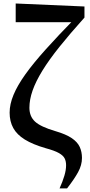

<svg xmlns="http://www.w3.org/2000/svg" viewBox="-20 -845 516 1095"><path d="M319.7 229.5Q337.4 190 347.1 157.4Q356.9 124.7 356.9 97.5Q356.9 75.5 349 59Q341.1 42.4 316.5 28.2Q291.9 14 240.3 0.1Q167 -21.1 121.5 -49.2Q76.1 -77.3 55.5 -115.1Q34.9 -152.9 34.9 -202.3Q34.9 -250.6 57.1 -304Q79.2 -357.4 124.6 -421Q170.1 -484.6 241.2 -563.7Q312.2 -642.9 410.1 -742.6L397.2 -703.3V-718.5L69.5 -718.3V-825.1L461.7 -808V-744.8Q378.7 -652.4 319.1 -577.9Q259.5 -503.4 221.8 -442.1Q184.1 -380.8 165.9 -328.9Q147.7 -277 147.7 -230.5Q147.7 -181.1 179.9 -151.4Q212.2 -121.6 296.4 -97Q356.6 -79.3 389.2 -57.2Q421.8 -35.1 434.6 -7.2Q447.5 20.8 447.5 55.7Q447.5 96.8 425.1 137.3Q402.8 177.8 362.4 229.5Z"/></svg>

Font: Noto Serif JP
Style: Regular
Weight: 200
Designer: Ryoko NISHIZUKA 西塚涼子 (kana & ideographs); Frank Grießhammer (Latin, Greek & Cyrillic); Wenlong ZHANG 张文龙 (bopomofo); San
Foundry: Adobe
Version: Version 2.001;hotconv 1.1.0;makeotfexe 2.6.0